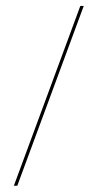

<svg xmlns="http://www.w3.org/2000/svg" viewBox="-20 -602 322 634"><path d="M25.8 11.3 245.2 -582.3H256.5L37.1 11.3Z"/></svg>

Font: Playfair 144pt SemiCondensed Medium
Style: Regular
Weight: 500
Width: 4
Designer: Claus Eggers Sørensen
Foundry: Claus Eggers Sørensen
Version: Version 2.203